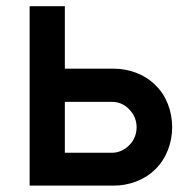

<svg xmlns="http://www.w3.org/2000/svg" viewBox="-20 -582 601 602"><path d="M72.9 -562.5V0H336.5C383.3 0 432.3 -16.7 466.7 -51C502.1 -85.4 519.8 -134.4 519.8 -183.3C519.8 -232.3 502.1 -282.3 466.7 -315.6C432.3 -350 383.3 -366.7 336.5 -366.7H183.3V-562.5ZM183.3 -262.5H332.3C354.2 -262.5 372.9 -253.1 387.5 -236.5C401 -221.9 408.3 -203.1 408.3 -183.3C408.3 -162.5 401 -142.7 386.5 -128.1C372.9 -113.5 353.1 -103.1 332.3 -103.1H183.3Z"/></svg>

Font: Manrope Semibold
Style: Regular
Weight: 600
Width: 4
Designer: Michael Sharanda
Foundry: Michael Sharanda
Version: Version 2.000;PS 002.000;hotconv 1.0.88;makeotf.lib2.5.64775